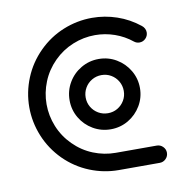

<svg xmlns="http://www.w3.org/2000/svg" viewBox="-64 -582 633 645"><g transform="rotate(-10 252.0 -259.5)"><path d="M353.3 -259.3Q353.3 -277 344.6 -292Q335.9 -307 321.1 -315.7Q306.3 -324.4 288.5 -324.4Q270.7 -324.4 255.7 -315.7Q240.7 -307 232 -292Q223.3 -277 223.3 -259.3Q223.3 -241.5 232 -226.7Q240.7 -211.9 255.7 -203.1Q270.7 -194.4 288.5 -194.4Q306.3 -194.4 321.1 -203.1Q335.9 -211.9 344.6 -226.7Q353.3 -241.5 353.3 -259.3ZM168.5 -259.3Q168.5 -291.9 184.6 -319.4Q200.7 -347 228.3 -363.1Q255.9 -379.3 288.5 -379.3Q321.1 -379.3 348.5 -363.1Q375.9 -347 392.2 -319.4Q408.5 -291.9 408.5 -259.3Q408.5 -227 392.2 -199.4Q375.9 -171.9 348.5 -155.7Q321.1 -139.6 288.5 -139.6Q255.9 -139.6 228.3 -155.7Q200.7 -171.9 184.6 -199.3Q168.5 -226.7 168.5 -259.3ZM460 -29.6Q460 -17.4 451.3 -8.7Q442.6 0 430.4 0H290.7Q240 0 192.4 -19.3Q144.8 -38.5 107.4 -75.6Q70 -113.3 50.6 -161.1Q31.1 -208.9 31.1 -259.6Q31.1 -310.7 50.6 -358.5Q70 -406.3 107.4 -443.7Q144.4 -480.7 192 -500Q239.6 -519.3 290.4 -519.3Q333.7 -519.3 375 -505.2Q416.3 -491.1 451.1 -463.3Q456.7 -458.9 460 -452.8Q463.3 -446.7 463.3 -439.6Q463.3 -427.4 454.6 -418.7Q445.9 -410 433.7 -410Q424.1 -410 416.3 -415.9Q389.3 -437.8 356.9 -449.1Q324.4 -460.4 290.4 -460.4Q251.1 -460.4 214.3 -445.4Q177.4 -430.4 148.9 -401.9Q120 -373 105 -335.9Q90 -298.9 90 -259.6Q90 -220.4 105 -183.3Q120 -146.3 148.9 -117.4Q177.8 -88.5 214.6 -73.7Q251.5 -58.9 290.7 -58.9H430.4Q442.6 -58.9 451.3 -50.2Q460 -41.5 460 -29.6Z"/></g></svg>

Font: 26F Galaxy Hebrew Medium
Style: Regular
Weight: 500
Designer: C₂₉H₂₅N₃O₅
Version: Version 1.000